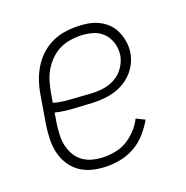

<svg xmlns="http://www.w3.org/2000/svg" viewBox="-102 -623 704 726"><g transform="rotate(-20 250.0 -260.0)"><path d="M213 8Q184 8 156.5 2Q129 -4 106.5 -18.5Q84 -33 69 -55Q54 -77 47 -103.5Q40 -130 40.5 -158.5Q41 -187 45 -215L65 -335Q69 -360 77.5 -385Q86 -410 99.5 -433Q113 -456 132.5 -475Q152 -494 176.5 -506.5Q201 -519 226.5 -523.5Q252 -528 276 -528Q300 -528 323 -524.5Q346 -521 366 -511.5Q386 -502 401.5 -487Q417 -472 426 -452Q435 -432 438.5 -409Q442 -386 438 -363Q433 -334 415.5 -308Q398 -282 372 -265.5Q346 -249 317 -242.5Q288 -236 259 -236Q238 -236 216.5 -237.5Q195 -239 174.5 -240Q154 -241 132.5 -243.5Q111 -246 92 -251L85 -209Q82 -187 81 -164Q80 -141 85 -120Q90 -99 101 -81Q112 -63 129.5 -51Q147 -39 169 -34Q191 -29 213 -29Q237 -29 260.5 -34Q284 -39 305 -52Q326 -65 343.5 -84Q361 -103 372 -125L406 -108Q391 -82 371 -59Q351 -36 325 -20.5Q299 -5 270 1.5Q241 8 213 8ZM266 -271Q287 -271 309 -276Q331 -281 350.5 -294Q370 -307 382.5 -327Q395 -347 399 -368Q403 -395 395.5 -419.5Q388 -444 370.5 -461Q353 -478 328 -484.5Q303 -491 277 -491Q256 -491 235 -487Q214 -483 194.5 -472.5Q175 -462 159 -445.5Q143 -429 132 -410Q121 -391 115 -370.5Q109 -350 105 -329L98 -288Q117 -282 138.5 -279.5Q160 -277 181 -276Q202 -275 223.5 -273Q245 -271 266 -271Z"/></g></svg>

Font: Iosevka Curly Slab Extralight
Style: Italic
Weight: 200
Italic angle: -9°
Monospace: yes
Designer: Belleve Invis
Foundry: Belleve Invis
Version: Version 22.1.2; ttfautohint (v1.8.4)